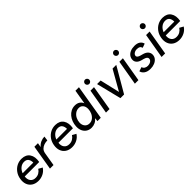

<svg xmlns="http://www.w3.org/2000/svg" viewBox="345 -2169 3628 3628"><g transform="rotate(-45 2159.0 -354.5)"><path d="M252 12Q177 10 124.5 -25Q72 -60 49.5 -120.5Q27 -181 40 -259Q52 -335 93.5 -393Q135 -451 196 -482.5Q257 -514 330 -512Q440 -509 490.5 -433Q541 -357 519 -232H132Q122 -157 157.5 -112Q193 -67 258 -67Q310 -66 350.5 -90.5Q391 -115 415 -154L492 -111Q453 -50 389 -18Q325 14 252 12ZM147 -303H432Q432 -363 405.5 -399.5Q379 -436 321 -437Q262 -438 216 -401Q170 -364 147 -303Z M574 0 658 -500H753L738 -412Q776 -458 826.5 -480Q877 -502 928 -502L916 -412Q871 -412 828 -398Q785 -384 754 -353Q723 -322 714 -270L669 0Z M1153 12Q1078 10 1025.5 -25Q973 -60 950.5 -120.5Q928 -181 941 -259Q953 -335 994.5 -393Q1036 -451 1097 -482.5Q1158 -514 1231 -512Q1341 -509 1391.5 -433Q1442 -357 1420 -232H1033Q1023 -157 1058.5 -112Q1094 -67 1159 -67Q1211 -66 1251.5 -90.5Q1292 -115 1316 -154L1393 -111Q1354 -50 1290 -18Q1226 14 1153 12ZM1048 -303H1333Q1333 -363 1306.5 -399.5Q1280 -436 1222 -437Q1163 -438 1117 -401Q1071 -364 1048 -303Z M1680 12Q1619 12 1574 -17Q1529 -46 1506 -97.5Q1483 -149 1487 -216Q1490 -275 1510 -328Q1530 -381 1564.5 -422.5Q1599 -464 1646 -488Q1693 -512 1750 -512Q1809 -512 1848.5 -485.5Q1888 -459 1907 -413L1955 -700H2049L1932 0H1843L1851 -70Q1817 -29 1772.5 -8.5Q1728 12 1680 12ZM1708 -74Q1761 -74 1800 -105.5Q1839 -137 1860.5 -186Q1882 -235 1883 -286Q1885 -348 1853.5 -387Q1822 -426 1768 -426Q1714 -426 1672.5 -395Q1631 -364 1608 -316.5Q1585 -269 1583 -216Q1582 -154 1616 -114Q1650 -74 1708 -74Z M2071 0 2157 -500H2251L2166 0ZM2231 -606Q2208 -606 2191 -623Q2174 -640 2174 -664Q2174 -687 2191 -704Q2208 -721 2231 -721Q2254 -721 2271 -704Q2288 -687 2288 -664Q2288 -640 2271 -623Q2254 -606 2231 -606Z M2457 0 2333 -500H2428L2521 -102L2747 -500H2846L2555 0Z M2843 0 2929 -500H3023L2938 0ZM3003 -606Q2980 -606 2963 -623Q2946 -640 2946 -664Q2946 -687 2963 -704Q2980 -721 3003 -721Q3026 -721 3043 -704Q3060 -687 3060 -664Q3060 -640 3043 -623Q3026 -606 3003 -606Z M3255 12Q3171 12 3124 -23.5Q3077 -59 3069 -106L3153 -133Q3162 -99 3191 -81.5Q3220 -64 3254 -64Q3282 -64 3308.5 -73Q3335 -82 3352.5 -100.5Q3370 -119 3370 -146Q3370 -170 3350.5 -185.5Q3331 -201 3292 -212L3247 -224Q3190 -239 3159.5 -271Q3129 -303 3129 -345Q3129 -396 3156 -433.5Q3183 -471 3231 -491.5Q3279 -512 3343 -512Q3415 -512 3456.5 -482.5Q3498 -453 3510 -404L3428 -375Q3418 -409 3395 -422.5Q3372 -436 3330 -436Q3286 -436 3254.5 -413.5Q3223 -391 3223 -357Q3223 -341 3241.5 -325.5Q3260 -310 3298 -300L3339 -289Q3407 -271 3438.5 -235.5Q3470 -200 3470 -154Q3470 -103 3440.5 -65.5Q3411 -28 3362 -8Q3313 12 3255 12Z M3557 0 3643 -500H3737L3652 0ZM3717 -606Q3694 -606 3677 -623Q3660 -640 3660 -664Q3660 -687 3677 -704Q3694 -721 3717 -721Q3740 -721 3757 -704Q3774 -687 3774 -664Q3774 -640 3757 -623Q3740 -606 3717 -606Z M4020 12Q3945 10 3892.5 -25Q3840 -60 3817.5 -120.5Q3795 -181 3808 -259Q3820 -335 3861.5 -393Q3903 -451 3964 -482.5Q4025 -514 4098 -512Q4208 -509 4258.5 -433Q4309 -357 4287 -232H3900Q3890 -157 3925.5 -112Q3961 -67 4026 -67Q4078 -66 4118.5 -90.5Q4159 -115 4183 -154L4260 -111Q4221 -50 4157 -18Q4093 14 4020 12ZM3915 -303H4200Q4200 -363 4173.5 -399.5Q4147 -436 4089 -437Q4030 -438 3984 -401Q3938 -364 3915 -303Z"/></g></svg>

Font: Figtree Medium
Style: Italic
Weight: 500
Italic angle: -9.5°
Foundry: Erik Kennedy
Version: Version 2.001; ttfautohint (v1.8.4.7-5d5b);gftools[0.9.27]